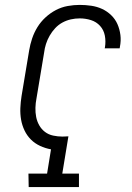

<svg xmlns="http://www.w3.org/2000/svg" viewBox="-20 -763 540 783"><path d="M97 0 96 -55H172L188 -154Q165 -158 143.5 -168Q122 -178 106 -194Q90 -210 80 -231Q70 -252 66 -275Q62 -298 63 -322.5Q64 -347 68 -372L99 -558Q103 -582 111 -606Q119 -630 132.5 -652Q146 -674 165.5 -692Q185 -710 208 -722Q231 -734 256 -738.5Q281 -743 305 -743Q329 -743 352.5 -739.5Q376 -736 396.5 -726.5Q417 -717 433.5 -701Q450 -685 459 -664.5Q468 -644 471 -620.5Q474 -597 469 -572L468 -566H407L408 -570Q412 -595 407.5 -618Q403 -641 388 -657.5Q373 -674 351 -681Q329 -688 305 -688Q287 -688 269 -684Q251 -680 234.5 -671Q218 -662 205 -648Q192 -634 182.5 -617.5Q173 -601 167.5 -583.5Q162 -566 160 -549L129 -363Q125 -343 124.5 -323.5Q124 -304 127.5 -286Q131 -268 140 -252Q149 -236 163.5 -225Q178 -214 197 -210Q216 -206 235 -206Q241 -206 247 -206.5Q253 -207 259 -207L234 -55H302V0Z"/></svg>

Font: Iosevka Curly Slab Light
Style: Italic
Weight: 300
Italic angle: -9°
Monospace: yes
Designer: Belleve Invis
Foundry: Belleve Invis
Version: Version 22.1.2; ttfautohint (v1.8.4)